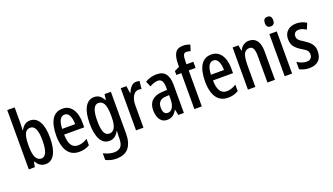

<svg xmlns="http://www.w3.org/2000/svg" viewBox="-81 -1470 4013 2312"><g transform="rotate(-20 1925.0 -313.5)"><path d="M159 -602Q159 -586 157.5 -565Q156 -544 155 -520H160Q203 -600 277 -600Q353 -600 394 -528.5Q435 -457 435 -322Q435 -188 394.5 -114.5Q354 -41 279 -41Q241 -41 212 -58.5Q183 -76 160 -117H154L141 -51H64V-811H159ZM252 -517Q215 -517 195 -493.5Q175 -470 167 -428Q159 -386 159 -332V-311Q159 -122 253 -122Q294 -122 316 -171Q338 -220 338 -323Q338 -517 252 -517Z M693 -600Q750 -600 788 -568.5Q826 -537 845 -483Q864 -429 864 -360V-299H607Q609 -120 720 -120Q751 -120 781 -129.5Q811 -139 843 -159V-76Q784 -41 711 -41Q640 -41 596.5 -76.5Q553 -112 533 -174.5Q513 -237 513 -317Q513 -455 558.5 -527.5Q604 -600 693 -600ZM693 -524Q655 -524 633 -487.5Q611 -451 608 -372H775Q775 -435 755 -479.5Q735 -524 693 -524Z M1099 -601Q1136 -601 1164.5 -582.5Q1193 -564 1216 -520H1222L1231 -591H1312V-56Q1312 61 1261 125Q1210 189 1099 189Q1028 189 967 156V71Q1004 90 1037.5 99Q1071 108 1101 108Q1158 108 1187 77Q1216 46 1216 -30V-43Q1216 -61 1217 -82.5Q1218 -104 1220 -125H1217Q1193 -81 1163.5 -61Q1134 -41 1095 -41Q1021 -41 981 -112.5Q941 -184 941 -318Q941 -456 982.5 -528.5Q1024 -601 1099 -601ZM1123 -516Q1038 -516 1038 -317Q1038 -217 1059 -170.5Q1080 -124 1125 -124Q1169 -124 1193 -166.5Q1217 -209 1217 -298V-323Q1217 -425 1194 -470.5Q1171 -516 1123 -516Z M1639 -601Q1648 -601 1658.5 -599.5Q1669 -598 1681 -595L1670 -495Q1662 -498 1652.5 -499.5Q1643 -501 1634 -501Q1587 -501 1559.5 -453Q1532 -405 1533 -331V-51H1438V-591H1511L1524 -499H1530Q1547 -544 1574 -572.5Q1601 -601 1639 -601Z M1899 -601Q1978 -601 2014.5 -553Q2051 -505 2051 -413V-51H1979L1965 -125H1963Q1940 -83 1910 -62Q1880 -41 1836 -41Q1793 -41 1766.5 -64Q1740 -87 1727 -124.5Q1714 -162 1714 -205Q1714 -287 1760 -330.5Q1806 -374 1892 -378L1956 -381V-414Q1956 -469 1939.5 -496Q1923 -523 1887 -523Q1842 -523 1782 -489L1752 -560Q1819 -601 1899 -601ZM1912 -311Q1811 -306 1811 -206Q1811 -160 1827 -139Q1843 -118 1871 -118Q1910 -118 1933.5 -156Q1957 -194 1957 -261V-314Z M2369 -512H2281V-51H2186V-512H2122V-562L2186 -593V-627Q2186 -722 2215.5 -769Q2245 -816 2317 -816Q2342 -816 2363 -811.5Q2384 -807 2406 -798L2382 -722Q2367 -726 2354.5 -729Q2342 -732 2329 -732Q2302 -732 2292 -708.5Q2282 -685 2281 -628V-591H2369Z M2600 -600Q2657 -600 2695 -568.5Q2733 -537 2752 -483Q2771 -429 2771 -360V-299H2514Q2516 -120 2627 -120Q2658 -120 2688 -129.5Q2718 -139 2750 -159V-76Q2691 -41 2618 -41Q2547 -41 2503.5 -76.5Q2460 -112 2440 -174.5Q2420 -237 2420 -317Q2420 -455 2465.5 -527.5Q2511 -600 2600 -600ZM2600 -524Q2562 -524 2540 -487.5Q2518 -451 2515 -372H2682Q2682 -435 2662 -479.5Q2642 -524 2600 -524Z M3083 -601Q3148 -601 3183 -554.5Q3218 -508 3218 -414V-51H3122V-392Q3122 -454 3107.5 -485Q3093 -516 3058 -516Q3008 -516 2987.5 -471.5Q2967 -427 2967 -326V-51H2872V-591H2947L2958 -520H2964Q2981 -560 3013 -580.5Q3045 -601 3083 -601Z M3391 -796Q3444 -796 3444 -734Q3444 -672 3391 -672Q3337 -672 3337 -734Q3337 -796 3391 -796ZM3438 -591V-51H3343V-591Z M3820 -200Q3820 -121 3777.5 -81Q3735 -41 3660 -41Q3622 -41 3590.5 -49.5Q3559 -58 3534 -71V-167Q3557 -149 3590 -137Q3623 -125 3657 -125Q3689 -125 3707 -143.5Q3725 -162 3725 -194Q3725 -222 3709 -242.5Q3693 -263 3644 -290Q3592 -321 3562.5 -357.5Q3533 -394 3533 -457Q3533 -523 3575.5 -562Q3618 -601 3688 -601Q3758 -601 3818 -564L3786 -487Q3764 -501 3741 -510.5Q3718 -520 3691 -520Q3661 -520 3644 -503.5Q3627 -487 3627 -459Q3627 -431 3643.5 -412.5Q3660 -394 3708 -365Q3741 -344 3766 -322Q3791 -300 3805.5 -271Q3820 -242 3820 -200Z"/></g></svg>

Font: Noto Sans Tamil UI ExtraCondensed Medium
Style: Regular
Weight: 500
Width: 2
Designer: Jelle Bosma - Monotype Design Team
Foundry: Monotype Imaging Inc.
Version: Version 2.004; ttfautohint (v1.8.4.7-5d5b)